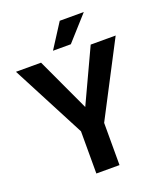

<svg xmlns="http://www.w3.org/2000/svg" viewBox="-161 -1005 939 1109"><g transform="rotate(-20 308.5 -450.5)"><path d="M156 -710.9 308.3 -383 461.1 -710.9H614.6L379.5 -259.5V0H237.2V-259.5L1.8 -710.9ZM244.3 -752 340.2 -901.4H488.1L354 -752Z"/></g></svg>

Font: Vazirmatn
Style: Regular
Weight: 400
Designer: Saber Rastikerdar
Foundry: Saber Rastikerdar
Version: Version 33.003;September 2, 2022;FontCreator 14.0.0.2862 64-